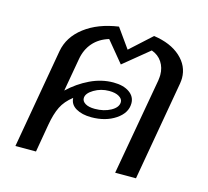

<svg xmlns="http://www.w3.org/2000/svg" viewBox="-87 -667 828 766"><g transform="rotate(15 327.5 -283.5)"><path d="M610 -433Q610 -425 608 -411L536 0H450L521 -400Q523 -416 523 -423Q523 -453 508 -476Q493 -499 465 -509L360 -423L289 -509Q249 -497 224.5 -469Q200 -441 193 -400L169 -264Q208 -301 255 -323.5Q302 -346 351 -346Q392 -346 416.5 -329Q441 -312 441 -284Q441 -244 400 -216.5Q359 -189 300 -189Q262 -189 237 -203.5Q212 -218 211 -245Q180 -221 165.5 -191.5Q151 -162 143 -116L123 0H38L110 -411Q121 -472 175.5 -513.5Q230 -555 314 -567L371 -487L459 -567Q529 -557 569.5 -520.5Q610 -484 610 -433ZM252 -255Q252 -242 266 -233.5Q280 -225 305 -225Q343 -225 371 -240.5Q399 -256 399 -278Q399 -291 384 -300Q369 -309 343 -309Q309 -309 280.5 -292Q252 -275 252 -255Z"/></g></svg>

Font: KoHo Medium
Style: Italic
Weight: 500
Italic angle: -10°
Designer: Cadson Demak & Katatrad Team
Foundry: Cadson Demak Co.,Ltd.
Version: Version 1.000